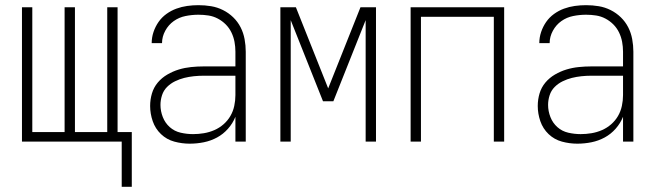

<svg xmlns="http://www.w3.org/2000/svg" viewBox="-20 -548 2540 743"><path d="M451 175V0H65V-520H105V-37H230V-520H270V-37H395V-520H435V-37H490V175Z M714 8Q684 8 654.5 0Q625 -8 603 -29Q581 -50 571 -79Q561 -108 561 -138Q561 -163 568 -186.5Q575 -210 590.5 -228.5Q606 -247 627.5 -259.5Q649 -272 672 -279Q695 -286 719.5 -288.5Q744 -291 768 -291H891V-348Q891 -367 887.5 -386Q884 -405 875.5 -422.5Q867 -440 853.5 -453.5Q840 -467 823 -476Q806 -485 787 -488Q768 -491 748 -491Q723 -491 698 -486Q673 -481 652.5 -466.5Q632 -452 619.5 -429Q607 -406 607 -381H567Q567 -403 574 -424Q581 -445 593.5 -463Q606 -481 624 -494Q642 -507 662.5 -514.5Q683 -522 704.5 -525Q726 -528 748 -528Q773 -528 797 -524Q821 -520 843 -509Q865 -498 882.5 -481Q900 -464 911 -442.5Q922 -421 926.5 -396.5Q931 -372 931 -348V0H891V-96Q881 -71 862.5 -50Q844 -29 820 -16Q796 -3 769 2.5Q742 8 714 8ZM727 -29Q748 -29 769 -32.5Q790 -36 809.5 -44.5Q829 -53 845 -67Q861 -81 871.5 -99Q882 -117 886.5 -138Q891 -159 891 -180V-255H768Q749 -255 730 -253Q711 -251 693 -246.5Q675 -242 657.5 -233.5Q640 -225 626.5 -211.5Q613 -198 607 -179.5Q601 -161 601 -142Q601 -118 610 -95Q619 -72 637 -56Q655 -40 679 -34.5Q703 -29 727 -29Z M1065 0V-520H1125L1250 -206L1375 -520H1435V0H1395V-470L1270 -156H1230L1105 -470V0Z M1569 0V-520H1931V0H1891V-483H1609V0Z M2214 8Q2184 8 2154.5 0Q2125 -8 2103 -29Q2081 -50 2071 -79Q2061 -108 2061 -138Q2061 -163 2068 -186.5Q2075 -210 2090.5 -228.5Q2106 -247 2127.5 -259.5Q2149 -272 2172 -279Q2195 -286 2219.5 -288.5Q2244 -291 2268 -291H2391V-348Q2391 -367 2387.5 -386Q2384 -405 2375.5 -422.5Q2367 -440 2353.5 -453.5Q2340 -467 2323 -476Q2306 -485 2287 -488Q2268 -491 2248 -491Q2223 -491 2198 -486Q2173 -481 2152.5 -466.5Q2132 -452 2119.5 -429Q2107 -406 2107 -381H2067Q2067 -403 2074 -424Q2081 -445 2093.5 -463Q2106 -481 2124 -494Q2142 -507 2162.5 -514.5Q2183 -522 2204.5 -525Q2226 -528 2248 -528Q2273 -528 2297 -524Q2321 -520 2343 -509Q2365 -498 2382.5 -481Q2400 -464 2411 -442.5Q2422 -421 2426.5 -396.5Q2431 -372 2431 -348V0H2391V-96Q2381 -71 2362.5 -50Q2344 -29 2320 -16Q2296 -3 2269 2.5Q2242 8 2214 8ZM2227 -29Q2248 -29 2269 -32.5Q2290 -36 2309.5 -44.5Q2329 -53 2345 -67Q2361 -81 2371.5 -99Q2382 -117 2386.5 -138Q2391 -159 2391 -180V-255H2268Q2249 -255 2230 -253Q2211 -251 2193 -246.5Q2175 -242 2157.5 -233.5Q2140 -225 2126.5 -211.5Q2113 -198 2107 -179.5Q2101 -161 2101 -142Q2101 -118 2110 -95Q2119 -72 2137 -56Q2155 -40 2179 -34.5Q2203 -29 2227 -29Z"/></svg>

Font: Iosevka SS04 Extralight
Style: Regular
Weight: 200
Monospace: yes
Designer: Belleve Invis
Foundry: Belleve Invis
Version: Version 19.0.0; ttfautohint (v1.8.4)